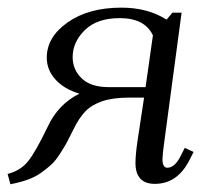

<svg xmlns="http://www.w3.org/2000/svg" viewBox="-31 -472 543 500"><path d="M-11.2 -19Q22.9 -27.8 42.5 -52.5Q62 -77.1 92.8 -141.1Q120.6 -201.2 175.8 -228Q135.7 -240.2 113.3 -265.1Q90.8 -290 90.8 -321.8Q90.8 -375.5 145.3 -413.8Q199.7 -452.1 285.2 -452.1Q353.5 -452.1 402.8 -420.9L418 -439H441.9L397 -104Q392.1 -68.8 392.1 -58.1Q392.1 -35.2 404.8 -35.2Q423.8 -35.2 439 -64.9L450.2 -86.9L473.1 -76.2L461.9 -54.2Q430.7 6.8 372.1 6.8Q321.8 6.8 321.8 -47.9Q321.8 -68.4 327.1 -105L344.2 -217.8H305.2Q263.2 -217.8 235.6 -208.5Q208 -199.2 191.4 -182.1Q174.8 -165 160.2 -134.8Q148.9 -111.8 142.8 -100.6Q136.7 -89.4 125.2 -71.5Q113.8 -53.7 103.3 -43.9Q92.8 -34.2 76.9 -22.7Q61 -11.2 41.3 -4.2Q21.5 2.9 -3.9 7.8ZM158.2 -323.2Q158.2 -290.5 181.9 -267.8Q205.6 -245.1 252 -245.1H348.1L367.2 -379.9Q346.2 -424.8 280.8 -424.8Q221.7 -424.8 189.9 -393.6Q158.2 -362.3 158.2 -323.2Z"/></svg>

Font: Dihjauti
Style: Italic
Weight: 400
Italic angle: -9°
Designer: T. Christopher White
Version: Version 3.0.0